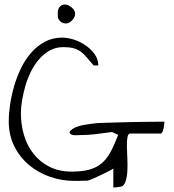

<svg xmlns="http://www.w3.org/2000/svg" viewBox="-20 -837 769 848"><path d="M480.5 -92.8Q475.6 -88.9 459.5 -80.6Q443.4 -72.3 425.8 -64Q408.2 -55.7 391.6 -48.3Q375 -41 367.2 -39.1Q367.2 -39.1 360.4 -39.1Q353.5 -39.1 343.8 -38.6Q334 -38.1 324.2 -38.1H308.6Q252.9 -38.1 200.7 -56.2Q148.4 -74.2 107.4 -108.9Q66.4 -143.6 42.5 -192.4Q18.6 -241.2 18.6 -301.8Q18.6 -334 24.4 -374Q30.3 -414.1 42 -455.1Q53.7 -496.1 72.3 -534.7Q90.8 -573.2 117.2 -603.5Q143.6 -633.8 177.7 -652.3Q211.9 -670.9 254.9 -670.9Q278.3 -670.9 306.2 -662.1Q334 -653.3 357.9 -636.7Q381.8 -620.1 397.9 -597.7Q414.1 -575.2 414.1 -547.9H393.6Q375 -569.3 361.8 -585Q348.6 -600.6 334.5 -610.4Q320.3 -620.1 302.7 -624.5Q285.2 -628.9 259.8 -628.9Q227.5 -628.9 201.2 -614.7Q174.8 -600.6 153.8 -576.7Q132.8 -552.7 117.2 -522Q101.6 -491.2 92.3 -458.5Q83 -425.8 77.6 -394.5Q72.3 -363.3 72.3 -337.9Q72.3 -285.2 86.4 -238.8Q100.6 -192.4 128.9 -156.7Q157.2 -121.1 199.2 -100.1Q241.2 -79.1 295.9 -79.1Q341.8 -79.1 373 -87.4Q404.3 -95.7 427.2 -114.3Q450.2 -132.8 467.3 -164.1Q484.4 -195.3 502 -241.2L474.6 -253.9Q433.6 -248 398.9 -244.1Q364.3 -240.2 325.2 -240.2Q320.3 -240.2 314.9 -239.7Q309.6 -239.3 303.7 -240.2Q297.9 -241.2 293 -244.1Q288.1 -247.1 287.1 -253.9Q291 -261.7 301.3 -268.1Q311.5 -274.4 324.7 -278.8Q337.9 -283.2 353 -285.6Q368.2 -288.1 381.8 -290Q395.5 -292 406.2 -293Q417 -293.9 420.9 -293.9Q431.6 -293.9 453.6 -294.9Q475.6 -295.9 503.4 -296.4Q531.2 -296.9 562.5 -297.9Q593.8 -298.8 622.1 -298.8Q650.4 -298.8 672.9 -299.3Q695.3 -299.8 706.1 -299.8Q706.1 -298.8 705.6 -291Q705.1 -283.2 703.1 -272.9Q701.2 -262.7 697.8 -254.9Q694.3 -247.1 688.5 -247.1H554.7Q545.9 -247.1 543 -231Q540 -214.8 540.5 -189.9Q541 -165 542.5 -136.2Q543.9 -107.4 542.5 -81.5Q541 -55.7 534.7 -36.1Q528.3 -16.6 514.6 -12.7Q504.9 -11.7 494.1 -9.8L480.5 -8.8ZM235.4 -769.5Q233.4 -793 241.7 -804.2Q250 -815.4 261.7 -816.9Q273.4 -818.4 285.6 -811.5Q297.9 -804.7 305.7 -794.4Q313.5 -784.2 311 -769.5Q308.6 -754.9 292 -741.2Q281.2 -733.4 271 -733.4Q260.7 -733.4 252.4 -738.3Q244.1 -743.2 239.3 -751.5Q234.4 -759.8 235.4 -769.5Z"/></svg>

Font: The Girl Next Door
Style: Regular
Weight: 400
Designer: Kimberly Geswein
Foundry: Kimberly Geswein
Version: Version 1.002 2010